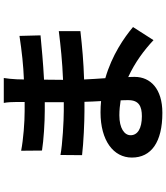

<svg xmlns="http://www.w3.org/2000/svg" viewBox="50 -896 899 1040"><g transform="rotate(-90 500.0 -376.5)"><path d="M477 -131C477 -74 443 -58 390 -58C322 -58 287 -82 287 -119C287 -153 325 -180 395 -180C423 -180 450 -177 476 -173C477 -156 477 -142 477 -131ZM873 -106C816 -154 721 -220 596 -256C593 -294 591 -334 589 -371C685 -374 762 -381 851 -391V-508C770 -498 687 -489 587 -485L588 -588C683 -593 763 -601 828 -607L825 -721C739 -708 666 -700 589 -697L590 -736C591 -761 594 -786 597 -806H462C466 -787 467 -756 467 -738V-693H418C357 -693 265 -700 203 -712L204 -599C261 -590 356 -584 419 -584H466V-481H419C366 -481 237 -488 180 -499L179 -382C245 -374 359 -369 417 -369H468C469 -340 470 -309 472 -279C452 -281 432 -282 411 -282C258 -282 166 -212 166 -112C166 -7 250 53 408 53C539 53 603 -12 603 -97C603 -107 603 -119 602 -132C681 -96 749 -45 802 5Z"/></g></svg>

Font: Noto Sans CJK JP Bold
Style: Regular
Weight: 700
Designer: Ryoko NISHIZUKA (kana & ideographs); Paul D. Hunt (Latin, Greek & Cyrillic); Wenlong ZHANG (bopomofo); Sandoll Communica
Foundry: Adobe Systems Incorporated
Version: Version 1.004;PS 1.004;hotconv 1.0.82;makeotf.lib2.5.63406